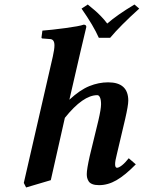

<svg xmlns="http://www.w3.org/2000/svg" viewBox="-20 -807 634 847"><path d="M335.9 -583 286.1 -367.2Q333 -410.6 374.3 -427.2Q415.5 -443.8 457 -443.8Q545.9 -443.8 545.9 -362.8Q545.9 -341.8 532.2 -282.2L495.1 -125Q487.8 -96.7 487.8 -83Q487.8 -66.9 496.1 -66.9Q504.4 -66.9 518.6 -78.1Q532.7 -89.4 547.9 -108.9L579.1 -82Q531.7 -33.7 493.9 -12Q456.1 9.8 417 9.8Q398.9 9.8 387.2 5.1Q375.5 0.5 370.6 -8.1Q365.7 -16.6 364.3 -23.4Q362.8 -30.3 362.8 -39.1Q362.8 -60.5 376 -119.1L414.1 -275.9Q425.8 -326.2 425.8 -347.2Q425.8 -366.7 421.1 -377Q416.5 -387.2 409.2 -387.2Q346.2 -387.2 266.1 -287.1L204.1 -12.2L95.2 20L85 0L212.9 -557.1Q220.2 -589.8 220.2 -606.9Q220.2 -634.8 199.2 -634.8L168 -637.2Q163.1 -637.2 163.1 -642.1L167 -671.9Q206.1 -674.8 268.3 -683.1Q330.6 -691.4 349.1 -698.2Q360.8 -698.2 360.8 -688ZM465.8 -640.1H416Q392.6 -693.4 339.8 -769L367.2 -787.1Q388.7 -769.5 398.9 -760.7Q409.2 -752 424.3 -736.6Q439.5 -721.2 453.1 -703.1Q496.6 -741.2 573.2 -787.1L594.2 -769Q509.8 -692.9 465.8 -640.1Z"/></svg>

Font: Linux Libertine
Style: Bold Italic
Weight: 700
Italic angle: -11.5°
Designer: Philipp H. Poll
Foundry: Philipp H. Poll
Version: Version 4.0.5